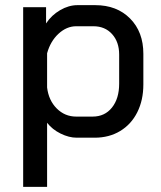

<svg xmlns="http://www.w3.org/2000/svg" viewBox="-20 -527 627 746"><path d="M70 -499H159V-436Q180 -468 213.5 -487.5Q247 -507 281 -507H350Q434 -507 485.5 -455Q537 -403 537 -318V-199Q537 -138 513.5 -91Q490 -44 447 -18Q404 8 348 8H278Q248 8 215.5 -8Q183 -24 163 -50V199H70ZM340 -74Q387 -74 415 -109Q443 -144 443 -202V-315Q443 -364 415.5 -394.5Q388 -425 343 -425H276Q239 -425 207.5 -396Q176 -367 163 -320V-187Q169 -137 200.5 -105.5Q232 -74 276 -74Z"/></svg>

Font: Bai Jamjuree Medium
Style: Regular
Weight: 500
Version: Version 1.000; ttfautohint (v1.6)